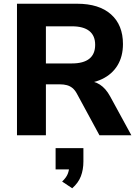

<svg xmlns="http://www.w3.org/2000/svg" viewBox="-20 -725 736 1029"><path d="M71 0V-705H393Q511 -705 575 -648Q639 -591 639 -489Q639 -423 610 -375Q581 -327 526.5 -301Q472 -275 393 -275L401 -292H442Q484 -292 515.5 -271.5Q547 -251 570 -209L684 0H513L391 -225Q381 -243 368 -253.5Q355 -264 338.5 -268.5Q322 -273 302 -273H226V0ZM226 -385H365Q427 -385 458.5 -410Q490 -435 490 -485Q490 -534 458.5 -559Q427 -584 365 -584H226ZM367 284 313 248Q335 227 343 207Q351 187 351 165L382 183H278V69H427V140Q427 184 413.5 219.5Q400 255 367 284Z"/></svg>

Font: Nunito Sans 12pt ExtraBold
Style: Regular
Weight: 800
Designer: Vernon Adams
Foundry: Vernon Adams
Version: Version 3.101;gftools[0.9.27]